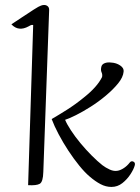

<svg xmlns="http://www.w3.org/2000/svg" viewBox="-20 -734 553 758"><path d="M25 -638Q42 -649 66.5 -665.5Q91 -682 113 -696Q135 -710 142 -712Q156 -717 165.5 -711.5Q175 -706 174 -693L151 -55Q150 -16 137 -8.5Q124 -1 91 -3L111 -635Q109 -636 105 -635.5Q101 -635 93 -630Q53 -608 25 -638ZM420 4Q398 4 377 -7Q356 -18 334 -37Q315 -53 293 -80Q271 -107 250 -139Q229 -171 211.5 -204Q194 -237 184 -264Q210 -279 244 -300.5Q278 -322 311 -349Q364 -391 383 -430Q385 -440 381 -448.5Q377 -457 380 -470Q382 -480 393 -484.5Q404 -489 419 -487Q439 -486 454.5 -475.5Q470 -465 468 -451Q466 -429 446.5 -405Q427 -381 398.5 -357Q370 -333 338.5 -313Q307 -293 280 -279.5Q253 -266 237 -261Q244 -244 260 -219.5Q276 -195 297.5 -169Q319 -143 342 -120Q365 -97 384 -82Q397 -72 413.5 -64.5Q430 -57 445 -60Q456 -62 469 -70.5Q482 -79 492 -92Q498 -100 506.5 -96Q515 -92 512 -81Q508 -66 495 -46Q482 -26 463 -11Q444 4 420 4Z"/></svg>

Font: Diphylleia
Style: Regular
Weight: 400
Designer: Minha Hyung
Foundry: JAMO
Version: Version 1.000; ttfautohint (v1.8.4.7-5d5b);gftools[0.9.28]